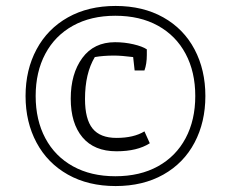

<svg xmlns="http://www.w3.org/2000/svg" viewBox="-20 -631 778 646"><path d="M66 -308Q66 -396 103 -465Q140 -534 208.5 -572.5Q277 -611 369 -611Q461 -611 529.5 -572.5Q598 -534 634.5 -465Q671 -396 671 -308Q671 -220 634.5 -151Q598 -82 529.5 -43.5Q461 -5 369 -5Q277 -5 208.5 -43.5Q140 -82 103 -151Q66 -220 66 -308ZM637 -308Q637 -389 604.5 -450Q572 -511 511.5 -544.5Q451 -578 368 -578Q286 -578 225.5 -544.5Q165 -511 132.5 -450Q100 -389 100 -308Q100 -227 132.5 -166Q165 -105 225.5 -71.5Q286 -38 368 -38Q451 -38 511.5 -71.5Q572 -105 604.5 -166Q637 -227 637 -308ZM218 -299Q218 -383 257 -436Q296 -489 367 -489Q399 -489 429 -482Q459 -475 474 -465V-446Q474 -416 466 -394H433L428 -439Q388 -444 364 -444Q328 -444 299 -439Q266 -384 266 -298Q266 -230 291.5 -198.5Q317 -167 372 -167Q430 -167 466 -189L484 -149Q442 -122 372 -122Q297 -122 257.5 -169Q218 -216 218 -299Z"/></svg>

Font: Athiti
Style: Regular
Weight: 400
Designer: CadsonDemak Team
Foundry: CadsonDemak
Version: Version 1.033